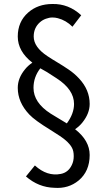

<svg xmlns="http://www.w3.org/2000/svg" viewBox="-20 -794 540 965"><path d="M357.4 -144.5Q430.7 -87.4 430.7 -15.1Q430.7 66.9 375 113.3Q323.7 155.3 253.4 149.9Q173.8 147.9 110.4 92.8L155.3 37.6Q216.8 93.8 285.6 80.1Q323.2 72.8 340.8 35.6Q350.6 16.1 350.6 -9.3Q350.6 -34.7 342 -50.8Q333.5 -66.9 318.1 -81.5Q302.7 -96.2 281.2 -110.4L233.4 -141.1Q154.3 -189.5 127 -218.8Q69.3 -279.8 69.3 -352.5Q69.3 -401.4 105.5 -445.3Q119.6 -463.4 142.6 -479Q69.3 -536.1 69.3 -610.4Q69.3 -685.1 121.6 -731Q170.4 -773.9 243.2 -773.9Q324.7 -775.9 388.2 -717.3L344.2 -659.7Q312 -691.9 270.5 -702.6Q257.8 -706.1 242.9 -706.1Q228 -706.1 210.4 -699.7Q192.9 -693.4 179.7 -681.2Q149.4 -653.8 149.4 -610.4Q149.4 -557.6 217.8 -512.2Q238.8 -498 266.4 -481.7Q293.9 -465.3 323.7 -445.3Q353.5 -425.3 377 -399.9Q430.7 -342.8 430.7 -271.5Q430.7 -224.1 394.5 -178.7Q380.4 -160.6 357.4 -144.5ZM182.6 -450.7Q148.4 -406.7 148.4 -352.5Q148.4 -278.3 234.4 -223.1Q258.8 -207.5 284.2 -192.9L315.9 -173.8Q352.1 -222.7 352.1 -271.5Q352.1 -343.8 264.6 -400.4L216.3 -431.6Z"/></svg>

Font: Duru Sans
Style: Regular
Weight: 400
Designer: Onur Yazõcõgil
Foundry: Onur Yazõcõgil
Version: Version 1.002